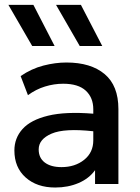

<svg xmlns="http://www.w3.org/2000/svg" viewBox="-20 -780 592 814"><path d="M214 15Q136.5 15 88.8 -27.5Q41 -70 41 -142Q41 -194.5 75.5 -233Q110 -271.5 183.8 -289.5Q257.5 -307.5 375.5 -298V-316.5Q375.5 -366 343.8 -395.5Q312 -425 248 -425Q209 -425 170.8 -413.2Q132.5 -401.5 98.5 -376.5L67.5 -457.5Q113.5 -489 164 -502Q214.5 -515 261.5 -515Q365 -515 423.5 -466Q482 -417 482 -317.5V0H383V-58.5Q357.5 -23 313 -4Q268.5 15 214 15ZM144 -146.5Q144 -110.5 169.8 -91Q195.5 -71.5 240.5 -71.5Q298 -71.5 336.8 -102.5Q375.5 -133.5 375.5 -185V-223.5Q253.5 -237 198.8 -213.5Q144 -190 144 -146.5ZM318 -585 217.5 -759.5H323L413.5 -585ZM116.5 -585 15.5 -759.5H121.5L211.5 -585Z"/></svg>

Font: Geologica
Style: Regular
Weight: 400
Designer: Sindre Bremnes, Frode Helland
Foundry: Monokrom Skriftforlag AS
Version: Version 1.010; ttfautohint (v1.8.4.7-5d5b);gftools[0.9.28]